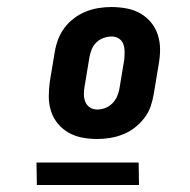

<svg xmlns="http://www.w3.org/2000/svg" viewBox="-20 -713 540 547"><path d="M257 -317Q235 -317 214 -321Q193 -325 175.5 -335Q158 -345 145 -360.5Q132 -376 125.5 -396Q119 -416 119 -437.5Q119 -459 122 -481L136 -565Q139 -583 145.5 -600.5Q152 -618 163.5 -633.5Q175 -649 191 -661Q207 -673 224.5 -680Q242 -687 260.5 -690Q279 -693 297 -693Q319 -693 340.5 -689Q362 -685 379.5 -675Q397 -665 410 -649.5Q423 -634 429.5 -614Q436 -594 436 -572.5Q436 -551 432 -529L418 -445Q415 -427 409 -409.5Q403 -392 391 -376.5Q379 -361 363.5 -349Q348 -337 330 -330Q312 -323 293.5 -320Q275 -317 257 -317ZM257 -401Q268 -401 279 -405Q290 -409 299 -417.5Q308 -426 313 -437Q318 -448 320 -459L334 -543Q335 -554 335 -565.5Q335 -577 331.5 -587Q328 -597 319 -603Q310 -609 298 -609Q287 -609 275.5 -605Q264 -601 255 -592.5Q246 -584 241.5 -573Q237 -562 235 -551L221 -467Q219 -456 219 -444.5Q219 -433 223 -423Q227 -413 236 -407Q245 -401 257 -401ZM376 -186H85L84 -250H375Z"/></svg>

Font: Iosevka Term Curly Heavy
Style: Italic
Weight: 900
Italic angle: -9°
Designer: Belleve Invis
Foundry: Belleve Invis
Version: Version 32.3.0